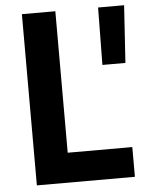

<svg xmlns="http://www.w3.org/2000/svg" viewBox="-52 -762 604 804"><g transform="rotate(-5 250.0 -360.0)"><path d="M70.3 -719.7H210.9V-125H482.4V0H70.3ZM390.6 -719.7H500L484.4 -478.5H387.7Z"/></g></svg>

Font: Reddit Sans Vanilla
Style: Bold
Weight: 700
Designer: Stephen Hutchings
Foundry: Reddit
Version: Version 1.013